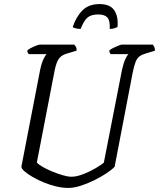

<svg xmlns="http://www.w3.org/2000/svg" viewBox="-20 -923 781 943"><path d="M316 0Q287 0 255.5 -7.5Q224 -15 194 -27.5Q164 -40 140 -54Q116 -68 101 -81Q86 -94 85 -104L177 -579Q184 -613 193.5 -632.5Q203 -652 209 -657H121Q120 -659 117 -663.5Q114 -668 114 -675Q120 -681 132.5 -687.5Q145 -694 158 -699Q171 -704 177 -704H345Q348 -701 352.5 -693.5Q357 -686 356 -674L312 -661Q282 -653 269 -634.5Q256 -616 248 -575L161 -125Q168 -116 188.5 -104Q209 -92 235.5 -81Q262 -70 287.5 -62.5Q313 -55 331 -55Q356 -55 388.5 -67.5Q421 -80 449 -96.5Q477 -113 490 -124L579 -579Q587 -615 596 -633.5Q605 -652 611 -657H523Q522 -659 519.5 -663.5Q517 -668 517 -675Q524 -682 537 -688Q550 -694 562 -699Q574 -704 579 -704H731Q733 -700 737 -693.5Q741 -687 741 -674L695 -660Q677 -655 665 -646Q653 -637 646 -619Q639 -601 632 -568L543 -104Q530 -90 503 -72Q476 -54 442.5 -37.5Q409 -21 376 -10.5Q343 0 316 0ZM376 -781Q362 -781 351 -784Q340 -787 337 -790Q354 -841 385 -872Q416 -903 469 -903Q521 -903 541.5 -872Q562 -841 557 -790Q551 -787 541 -784Q531 -781 519 -781Q521 -822 507.5 -837Q494 -852 462 -852Q428 -852 410 -837Q392 -822 376 -781Z"/></svg>

Font: Texturina 12pt ExtraLight
Style: Italic
Weight: 250
Italic angle: -11°
Designer: Guillermo Torres Carreño
Foundry: Omnibus-Type
Version: Version 1.002